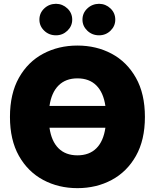

<svg xmlns="http://www.w3.org/2000/svg" viewBox="-20 -976 811 1006"><path d="M385.7 9.8Q286.6 9.8 206.3 -33.2Q126 -76.2 79.1 -159.4Q32.2 -242.7 32.2 -363.3Q32.2 -484.9 79.1 -568.4Q126 -651.9 206.3 -694.6Q286.6 -737.3 385.7 -737.3Q484.9 -737.3 564.9 -694.6Q645 -651.9 692.1 -568.4Q739.3 -484.9 739.3 -363.3Q739.3 -242.2 692.1 -158.9Q645 -75.7 564.9 -33Q484.9 9.8 385.7 9.8ZM385.7 -565.4Q324.2 -565.4 286.9 -528.3Q249.5 -491.2 239.3 -420.9H532.2Q522 -491.2 484.9 -528.3Q447.8 -565.4 385.7 -565.4ZM385.7 -162.1Q447.8 -162.1 484.9 -199Q522 -235.8 532.2 -306.6H239.3Q249.5 -235.8 286.6 -199Q323.7 -162.1 385.7 -162.1ZM273.4 -791Q236.8 -791 211.7 -815.2Q186.5 -839.4 186.5 -873Q186.5 -907.7 211.7 -931.6Q236.8 -955.6 273.4 -956.1Q308.1 -955.6 333.3 -931.6Q358.4 -907.7 358.4 -873Q358.4 -839.4 333.3 -815.2Q308.1 -791 273.4 -791ZM499 -791Q462.9 -791 437.5 -815.2Q412.1 -839.4 412.1 -873Q412.1 -907.7 437.5 -931.6Q462.9 -955.6 499 -956.1Q534.2 -955.6 559.1 -931.6Q584 -907.7 584 -873Q584 -839.4 559.1 -815.2Q534.2 -791 499 -791Z"/></svg>

Font: Inter Tight Black
Style: Regular
Weight: 900
Designer: Rasmus Andersson
Foundry: rsms
Version: Version 3.004; ttfautohint (v1.8.4.7-5d5b)